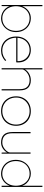

<svg xmlns="http://www.w3.org/2000/svg" viewBox="1328 -2108 790 3485"><g transform="rotate(90 1722.5 -365.0)"><path d="M312 10Q263 10 218 -10Q173 -30 139.5 -65.5Q106 -101 92 -147L90 0H70V-740H92V-374Q118 -443 176 -486.5Q234 -530 308 -530Q381 -530 438.5 -495.5Q496 -461 529 -400.5Q562 -340 562 -262Q562 -183 528 -121.5Q494 -60 437.5 -25Q381 10 312 10ZM311 -12Q378 -12 430 -44Q482 -76 511 -132.5Q540 -189 540 -262Q540 -333 511 -388.5Q482 -444 430 -476Q378 -508 309 -508Q248 -508 198.5 -476.5Q149 -445 120.5 -389Q92 -333 92 -260Q92 -188 120.5 -132Q149 -76 198.5 -44Q248 -12 311 -12Z M899 10Q823 10 765 -25Q707 -60 674.5 -122Q642 -184 642 -263Q642 -341 673 -401.5Q704 -462 759.5 -496Q815 -530 887 -530Q953 -530 1005 -501Q1057 -472 1086 -418.5Q1115 -365 1112 -291L1111 -265H664V-263Q665 -190 695 -133Q725 -76 777.5 -44Q830 -12 899 -12Q951 -12 995 -31Q1039 -50 1074 -83L1086 -65Q1049 -31 1002.5 -10.5Q956 10 899 10ZM890 -508Q826 -508 777 -480Q728 -452 699 -402Q670 -352 665 -287H1089L1090 -295Q1090 -359 1063 -407Q1036 -455 990.5 -481.5Q945 -508 890 -508Z M1217 0V-740H1239V-423Q1263 -468 1316.5 -499Q1370 -530 1435 -530Q1523 -530 1571.5 -482Q1620 -434 1620 -328V0H1598V-328Q1598 -423 1555 -465.5Q1512 -508 1433 -508Q1391 -508 1355.5 -493.5Q1320 -479 1294 -457.5Q1268 -436 1253.5 -413.5Q1239 -391 1239 -376V0Z M1996 10Q1917 10 1856.5 -25Q1796 -60 1762 -122Q1728 -184 1728 -263Q1728 -341 1762 -401.5Q1796 -462 1856.5 -496Q1917 -530 1996 -530Q2075 -530 2135.5 -496Q2196 -462 2229.5 -401.5Q2263 -341 2263 -263Q2263 -184 2229.5 -122Q2196 -60 2135.5 -25Q2075 10 1996 10ZM1996 -12Q2067 -12 2122 -44Q2177 -76 2209 -133Q2241 -190 2241 -263Q2241 -334 2209 -389Q2177 -444 2122 -476Q2067 -508 1996 -508Q1925 -508 1869.5 -476Q1814 -444 1782 -389Q1750 -334 1750 -263Q1750 -190 1782 -133Q1814 -76 1869.5 -44Q1925 -12 1996 -12Z M2566 10Q2475 10 2425.5 -39Q2376 -88 2376 -197V-525H2398V-197Q2398 -99 2442 -55.5Q2486 -12 2568 -12Q2604 -12 2636.5 -27Q2669 -42 2694 -64.5Q2719 -87 2733 -110Q2747 -133 2747 -149V-525H2769V0H2749L2747 -102Q2725 -55 2675.5 -22.5Q2626 10 2566 10Z M3135 10Q3062 10 3004.5 -24.5Q2947 -59 2914 -119.5Q2881 -180 2881 -258Q2881 -337 2915 -398.5Q2949 -460 3005.5 -495Q3062 -530 3131 -530Q3180 -530 3225 -510Q3270 -490 3303.5 -454.5Q3337 -419 3351 -374V-740H3373V0H3351V-146Q3325 -77 3267 -33.5Q3209 10 3135 10ZM3134 -12Q3195 -12 3244.5 -43.5Q3294 -75 3322.5 -131Q3351 -187 3351 -260Q3351 -332 3322.5 -388Q3294 -444 3244.5 -476Q3195 -508 3132 -508Q3065 -508 3013 -476Q2961 -444 2932 -387.5Q2903 -331 2903 -258Q2903 -187 2932 -131.5Q2961 -76 3013 -44Q3065 -12 3134 -12Z"/></g></svg>

Font: Lexend Thin
Style: Regular
Weight: 100
Designer: Bonnie Shaver-Troup, Thomas Jockin
Foundry: Lexend
Version: Version 1.007; ttfautohint (v1.8.3)